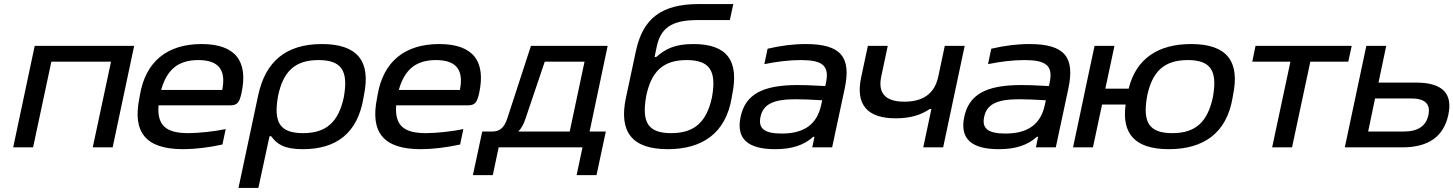

<svg xmlns="http://www.w3.org/2000/svg" viewBox="-20 -726 7161 946"><path d="M45 0H143L233 -422H527L437 0H535L641 -500H151Z M1170 -268C1203 -422 1143 -509 973 -509C805 -509 697 -424 669 -256L667 -244C632 -75 697 9 882 9C939 9 1008 1 1076 -14L1092 -90C1041 -79 959 -70 908 -70C795 -70 754 -110 761 -207H1114C1150 -207 1160 -222 1170 -268ZM774 -283C802 -383 858 -430 957 -430C1060 -430 1094 -379 1075 -283Z M1771 -244 1773 -256C1809 -427 1739 -509 1566 -509C1391 -509 1288 -425 1252 -256L1155 200H1253L1308 -55H1316C1345 -15 1381 9 1472 9C1639 9 1742 -71 1771 -244ZM1349 -247 1350 -253C1375 -373 1432 -430 1549 -430C1663 -430 1696 -377 1675 -253L1674 -247C1648 -126 1589 -70 1473 -70C1359 -70 1328 -123 1349 -247Z M2341 -268C2374 -422 2314 -509 2144 -509C1976 -509 1868 -424 1840 -256L1838 -244C1803 -75 1868 9 2053 9C2110 9 2179 1 2247 -14L2263 -90C2212 -79 2130 -70 2079 -70C1966 -70 1925 -110 1932 -207H2285C2321 -207 2331 -222 2341 -268ZM1945 -283C1973 -383 2029 -430 2128 -430C2231 -430 2265 -379 2246 -283Z M2404 -78H2356L2310 137H2408L2437 0H2850L2821 137H2919L2965 -78H2885L2974 -500H2596L2480 -144C2463 -92 2439 -78 2404 -78ZM2534 -78C2549 -94 2560 -114 2568 -138L2664 -422H2860L2787 -78Z M3585 -244 3587 -256C3623 -426 3564 -509 3396 -509C3305 -509 3259 -485 3213 -445H3205L3216 -497C3235 -587 3289 -627 3414 -627H3576L3593 -706H3423C3235 -706 3147 -632 3113 -474L3064 -244C3028 -75 3095 9 3270 9C3442 9 3556 -71 3585 -244ZM3163 -247 3164 -253C3189 -373 3246 -430 3363 -430C3477 -430 3510 -377 3489 -253L3488 -247C3462 -126 3403 -70 3287 -70C3173 -70 3142 -123 3163 -247Z M3950 -509C3888 -509 3828 -501 3762 -486L3746 -410C3809 -423 3871 -430 3925 -430C4031 -430 4069 -404 4049 -315L4046 -302C3982 -306 3936 -307 3910 -307C3734 -307 3652 -259 3629 -150C3606 -42 3665 9 3799 9C3883 9 3941 -11 3987 -52H3993L3982 0H4080L4142 -290C4174 -442 4127 -509 3950 -509ZM3727 -150C3740 -212 3789 -237 3900 -237C3931 -237 3984 -235 4031 -232L4026 -209C4006 -115 3944 -68 3832 -68C3746 -68 3715 -93 3727 -150Z M4627 0 4733 -500H4635L4603 -349C4585 -263 4526 -225 4436 -225C4340 -225 4305 -269 4322 -349L4354 -500H4256L4223 -345C4194 -208 4255 -143 4394 -143C4461 -143 4516 -158 4561 -189H4569L4529 0Z M5052 -509C4990 -509 4930 -501 4864 -486L4848 -410C4911 -423 4973 -430 5027 -430C5133 -430 5171 -404 5151 -315L5148 -302C5084 -306 5038 -307 5012 -307C4836 -307 4754 -259 4731 -150C4708 -42 4767 9 4901 9C4985 9 5043 -11 5089 -52H5095L5084 0H5182L5244 -290C5276 -442 5229 -509 5052 -509ZM4829 -150C4842 -212 4891 -237 5002 -237C5033 -237 5086 -235 5133 -232L5128 -209C5108 -115 5046 -68 4934 -68C4848 -68 4817 -93 4829 -150Z M5267 0H5365L5410 -211H5526C5506 -66 5573 9 5739 9C5911 9 6024 -71 6053 -244L6055 -256C6090 -422 6027 -509 5849 -509C5688 -509 5578 -439 5541 -289H5426L5471 -500H5373L5328 -289L5320 -250ZM5631 -247 5632 -253C5657 -373 5715 -430 5832 -430C5946 -430 5978 -377 5957 -253L5956 -247C5930 -127 5873 -70 5756 -70C5642 -70 5610 -123 5631 -247Z M6248 0H6346L6436 -422H6623L6640 -500H6166L6150 -422H6338Z M6606 0H6890C7018 0 7093 -53 7116 -160C7139 -266 7086 -319 6958 -319H6772L6810 -500H6712ZM6721 -78 6755 -241H6932C7001 -241 7029 -214 7018 -160C7007 -106 6967 -78 6898 -78Z"/></svg>

Font: LT Wave
Style: Italic
Weight: 400
Designer: Daniel Lyons
Version: Version 2.5 (Glyphs App)